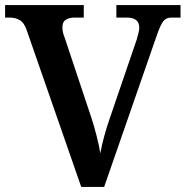

<svg xmlns="http://www.w3.org/2000/svg" viewBox="-20 -734 729 754"><path d="M85 -615Q75 -645 57.5 -655Q40 -665 19 -665H0V-714H309V-665H272Q252 -665 238.5 -656.5Q225 -648 225 -626Q225 -617 227.5 -606Q230 -595 234 -586L339 -271Q349 -241 359 -202Q369 -163 374 -132Q379 -161 389 -198Q399 -235 411 -269L517 -579Q520 -590 523.5 -603.5Q527 -617 527 -625Q527 -665 478 -665H437V-714H689V-665H652Q633 -665 621.5 -651Q610 -637 594 -590L389 0H299Z"/></svg>

Font: Noto Serif Thai SemiBold
Style: Regular
Weight: 600
Designer: Monotype Design Team
Foundry: Monotype Imaging Inc.
Version: Version 2.001; ttfautohint (v1.8.4.7-5d5b)